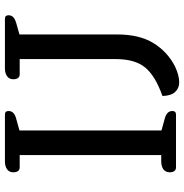

<svg xmlns="http://www.w3.org/2000/svg" viewBox="-4 -731 748 780"><g transform="rotate(-90 370.0 -341.0)"><path d="M80 0Q70 0 65 -7Q60 -14 60 -25Q60 -42 72 -51Q84 -60 105 -60H130V-635H80Q70 -635 65 -642Q60 -649 60 -661Q60 -677 72 -686Q84 -695 105 -695H295Q309 -695 309 -680Q309 -657 277 -649L230 -636V-59L277 -46Q309 -38 309 -15Q309 0 295 0ZM370 -55Q452 -84 486 -125.5Q520 -167 520 -245V-635H458Q448 -635 443 -642Q438 -649 438 -661Q438 -677 450 -686Q462 -695 483 -695H684Q698 -695 698 -680Q698 -669 690.5 -661.5Q683 -654 666 -649L620 -636V-239Q620 -148 584.5 -91Q549 -34 490 -4Q454 13 425 13Q402 13 386.5 -3.5Q371 -20 370 -55Z"/></g></svg>

Font: Maitree Medium
Style: Regular
Weight: 500
Designer: CadsonDemak Team
Foundry: CadsonDemak
Version: Version 1.010